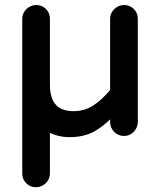

<svg xmlns="http://www.w3.org/2000/svg" viewBox="-20 -535 630 779"><path d="M70.3 168.9V-459Q70.3 -481.4 86.9 -498Q104.5 -514.6 127.4 -514.6Q150.4 -514.6 166.5 -498.5Q182.6 -482.4 182.6 -459V-191.4Q182.6 -133.8 209 -107.4Q232.4 -84 278.3 -84Q322.3 -84 356.9 -106Q391.6 -127.9 426.8 -169.9V-459Q426.8 -481.4 443.4 -498Q460.9 -514.6 483.9 -514.6Q506.8 -514.6 522.9 -498.5Q539.1 -482.4 539.1 -459V-40Q539.1 -17.6 522.5 0Q505.9 16.6 482.9 16.6Q460 16.6 443.4 0Q426.8 -16.6 426.8 -40V-50.8Q393.6 -18.6 361.3 -1Q319.3 21.5 261.7 21.5Q217.8 21.5 182.6 3.9V168.9Q182.6 191.4 166 208Q148.4 224.6 125.5 224.6Q102.5 224.6 86.4 208.5Q70.3 192.4 70.3 168.9Z"/></svg>

Font: FakePearl
Style: SemiBold
Weight: 400
Version: Version 1.2